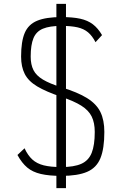

<svg xmlns="http://www.w3.org/2000/svg" viewBox="-20 -903 640 1001"><path d="M300 14Q236 14 193 4Q150 -6 122 -29.5Q94 -53 71 -95L108 -130Q125 -93 148.5 -71.5Q172 -50 208 -41Q244 -32 300 -32Q366 -32 404 -49Q442 -66 458 -106Q474 -146 474 -215Q474 -263 458 -295.5Q442 -328 404 -352Q366 -376 300 -398Q220 -425 174 -452.5Q128 -480 109 -517.5Q90 -555 90 -608Q90 -687 109 -731.5Q128 -776 174 -795Q220 -814 300 -814Q359 -814 398 -805.5Q437 -797 464 -776.5Q491 -756 512 -720L478 -683Q461 -716 439 -734.5Q417 -753 384 -760.5Q351 -768 300 -768Q239 -768 204 -753.5Q169 -739 154.5 -704Q140 -669 140 -608Q140 -566 154.5 -537.5Q169 -509 204 -488Q239 -467 300 -448Q385 -422 434 -391.5Q483 -361 503.5 -319Q524 -277 524 -215Q524 -128 503.5 -78Q483 -28 434 -7Q385 14 300 14ZM274 78V-883H324V78Z"/></svg>

Font: Victor Mono Thin Thin
Style: Regular
Weight: 250
Monospace: yes
Version: Version 1.561;gftools[0.9.30]